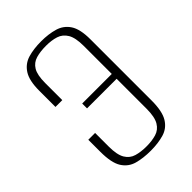

<svg xmlns="http://www.w3.org/2000/svg" viewBox="-189 -672 757 757"><g transform="rotate(-45 189.5 -293.5)"><path d="M190 12Q148 12 115.5 3Q83 -6 64.5 -35Q46 -64 46 -126V-193H84V-117Q84 -71 97.5 -48.5Q111 -26 135 -19Q159 -12 190 -12Q220 -12 244 -19Q268 -26 281.5 -48.5Q295 -71 295 -117V-284H130V-311H295V-467Q295 -513 281.5 -535.5Q268 -558 244.5 -565.5Q221 -573 190 -573Q158 -573 134 -566Q110 -559 97 -537.5Q84 -516 84 -471V-376H46V-467Q46 -523 64.5 -551.5Q83 -580 115 -589.5Q147 -599 189 -599Q230 -599 262.5 -589.5Q295 -580 313.5 -552Q332 -524 332 -467V-126Q332 -66 314 -36.5Q296 -7 263.5 2.5Q231 12 190 12Z"/></g></svg>

Font: Alumni Sans ExtraLight
Style: Regular
Weight: 250
Version: Version 1.018